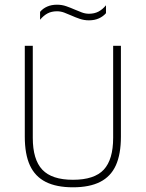

<svg xmlns="http://www.w3.org/2000/svg" viewBox="-20 -790 620 817"><path d="M290.5 7Q220 7 174.5 -16Q129 -39 107.2 -86.5Q85.5 -134 85.5 -208.5V-595H119.5V-203.5Q119.5 -111 160 -68Q200.5 -25 290.5 -25Q381.5 -25 421.5 -68Q461.5 -111 461.5 -203.5V-595H494.5V-208.5Q494.5 -134 473 -86.5Q451.5 -39 406.2 -16Q361 7 290.5 7ZM358.5 -703.5Q338 -703.5 319.5 -709.8Q301 -716 283.5 -724Q268 -731 253 -736.5Q238 -742 222.5 -742Q199.5 -742 182.5 -733Q165.5 -724 150.5 -706V-739.5Q162.5 -754 180.8 -762Q199 -770 222.5 -770Q243.5 -770 262 -763.5Q280.5 -757 297.5 -749.5Q313 -743 328 -737.2Q343 -731.5 358.5 -731.5Q381.5 -731.5 398.8 -740.5Q416 -749.5 431 -767.5V-734Q419 -720 400.8 -711.8Q382.5 -703.5 358.5 -703.5Z"/></svg>

Font: Encode Sans SC SemiCondensed Thin
Style: Regular
Weight: 250
Width: 4
Designer: Multiple Designers
Foundry: Impallari Type
Version: Version 3.002